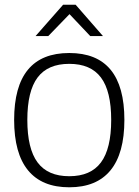

<svg xmlns="http://www.w3.org/2000/svg" viewBox="-20 -785 588 815"><path d="M40 -276Q40 -560 274 -560Q508 -560 508 -276Q508 -134 449 -62Q390 10 274 10Q158 10 99 -62Q40 -134 40 -276ZM452 -276Q452 -398 408.5 -456Q365 -514 274 -514Q183 -514 139.5 -456Q96 -398 96 -276Q96 -154 139.5 -95.5Q183 -37 274 -37Q365 -37 408.5 -95.5Q452 -154 452 -276ZM248 -765H301L417 -632H363L275 -725L185 -632H131Z"/></svg>

Font: Krub Light
Style: Regular
Weight: 300
Designer: Ekaluck Peanpanawate
Foundry: Cadson Demak Co.,Ltd.
Version: Version 1.000; ttfautohint (v1.6)